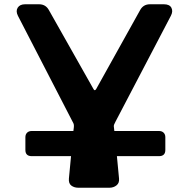

<svg xmlns="http://www.w3.org/2000/svg" viewBox="-20 -880 886 900"><path d="M521 -309Q513 -295 513.5 -288Q514 -281 516 -266H725Q739 -266 747 -258Q755 -250 755 -237V-177Q755 -148 725 -148H528L538 -43Q540 -22 526 -11Q512 0 493 0H347Q328 0 314.5 -10Q301 -20 303 -43L313 -148H129Q99 -148 99 -177V-237Q99 -250 107 -258Q115 -266 129 -266H324L326 -282Q327 -290 326 -296Q325 -302 320 -310L64 -806Q53 -828 63 -844Q73 -860 98 -860H163Q194 -860 209 -833L418 -463Q424 -451 431 -463L637 -833Q652 -860 683 -860H748Q775 -860 783.5 -843.5Q792 -827 781 -806Z"/></svg>

Font: OpenDyslexic3
Style: Bold
Weight: 700
Designer: Abelardo Gonzalez
Version: Version 1.000;PS 001.001;hotconv 1.0.56